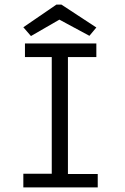

<svg xmlns="http://www.w3.org/2000/svg" viewBox="-20 -811 540 831"><path d="M81 0V-59H204V-564H88V-623H397V-564H274V-58H403V0ZM114 -655 81 -693 224 -791H246L397 -692L367 -656L237 -726Z"/></svg>

Font: Inconsolata Nerd Font Mono
Style: Regular
Weight: 400
Monospace: yes
Designer: Raph Levien, Cyreal, Brenton Simpson
Foundry: Raph Levien, Cyreal, Google
Version: Version 3.000; ttfautohint (v1.8.3);Nerd Fonts 3.0.2